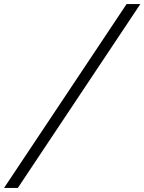

<svg xmlns="http://www.w3.org/2000/svg" viewBox="-94 -785 713 948"><path d="M531 -765H599L-6 143H-74Z"/></svg>

Font: Roboto Serif Light
Style: Italic
Weight: 300
Italic angle: -10°
Version: Version 1.007